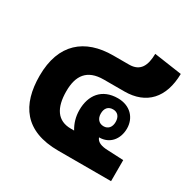

<svg xmlns="http://www.w3.org/2000/svg" viewBox="-142 -767 907 908"><g transform="rotate(30 311.5 -313.0)"><path d="M287 0H575V-115L490 -119C453 -120 430 -129 422 -151H423C480 -151 516 -195 516 -253C516 -311 475 -356 408 -356C320 -356 277 -297 277 -217C277 -180 287 -148 304 -120H286C213 -120 179 -172 179 -263C179 -348 214 -399 305 -399H417C537 -399 605 -473 607 -604L455 -626C454 -561 434 -520 373 -520H287C133 -520 33 -438 33 -263C33 -106 102 0 287 0ZM414 -207C389 -207 373 -225 373 -253C373 -282 388 -299 414 -299C439 -299 454 -282 454 -253C454 -225 439 -207 414 -207Z"/></g></svg>

Font: Noto Sans Thai Looped Condensed ExtraBold
Style: Regular
Weight: 800
Width: 3
Designer: Sasikarn Vongin, Ben Mitchell
Foundry: The Fontpad Ltd
Version: Version 1.001